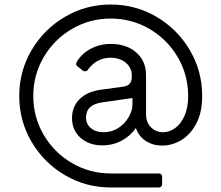

<svg xmlns="http://www.w3.org/2000/svg" viewBox="-20 -714 978 848"><path d="M65 -290Q65 -400 119.5 -492.5Q174 -585 266.5 -639.5Q359 -694 469 -694Q579 -694 671.5 -639.5Q764 -585 818.5 -492.5Q873 -400 873 -290Q873 -218 847 -168.5Q821 -119 780.5 -95Q740 -71 696 -71Q656 -71 624.5 -91Q593 -111 580 -149Q559 -116 519.5 -94Q480 -72 432 -72Q373 -72 335.5 -105.5Q298 -139 298 -193Q298 -243 332 -276.5Q366 -310 427 -318L523 -331Q544 -334 553 -344.5Q562 -355 562 -376V-382Q562 -415 535.5 -437Q509 -459 468 -459Q407 -459 368 -406Q364 -399 355 -399Q350 -399 346 -402L321 -422Q317 -425 316.5 -429.5Q316 -434 318 -439Q340 -477 380.5 -498.5Q421 -520 469 -520Q539 -520 582 -482Q625 -444 625 -382V-209Q625 -173 647 -151.5Q669 -130 700 -130Q727 -130 752.5 -147.5Q778 -165 794.5 -201.5Q811 -238 811 -290Q811 -383 765 -461.5Q719 -540 640.5 -586Q562 -632 469 -632Q376 -632 297.5 -586Q219 -540 173 -461.5Q127 -383 127 -290Q127 -197 173 -118.5Q219 -40 297.5 6Q376 52 469 52H682Q688 52 692 56Q696 60 696 66V100Q696 106 692 110Q688 114 682 114H469Q359 114 266.5 59.5Q174 5 119.5 -87.5Q65 -180 65 -290ZM565 -253V-281L432 -262Q360 -252 360 -195Q360 -166 381.5 -148Q403 -130 438 -130Q474 -130 503 -149Q532 -168 548.5 -197Q565 -226 565 -253Z"/></svg>

Font: Miriam Libre
Style: Regular
Weight: 400
Designer: Michal Sahar
Foundry: Hagilda
Version: Version 1.001